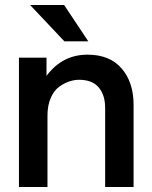

<svg xmlns="http://www.w3.org/2000/svg" viewBox="-20 -752 613 772"><path d="M402.8 -317.9Q402.8 -369.6 377 -400.4Q351.1 -431.2 297.9 -431.2Q279.3 -431.2 259.5 -424.8Q239.7 -418.5 218.8 -403.8Q197.8 -389.2 184.3 -358.9Q170.9 -328.6 170.9 -287.1V0H56.2V-520H167V-446.8Q230 -532.2 332 -532.2Q421.4 -532.2 469.2 -476.6Q517.1 -420.9 517.1 -331.1V0H402.8ZM101.1 -731.9H237.8L335 -585.9H238.8Z"/></svg>

Font: Aspekta 550
Style: Regular
Weight: 550
Designer: Ivo Dolenc
Version: Version 2.000